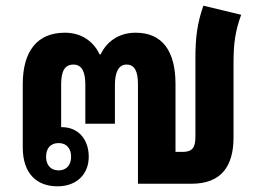

<svg xmlns="http://www.w3.org/2000/svg" viewBox="-20 -646 909 675"><path d="M182 9C251 9 292 -35 292 -95C292 -154 257 -199 197 -199H195V-349C195 -393 206 -419 238 -419C270 -419 280 -390 280 -348V-211H384V-348C384 -390 396 -419 425 -419C454 -419 465 -394 465 -350V0H653C760 0 801 -64 801 -163V-426C801 -492 807 -538 828 -594L695 -626C673 -563 667 -514 667 -439V-165C667 -126 655 -112 622 -112H597V-350C597 -465 552 -531 457 -531C394 -531 353 -496 334 -455H330C311 -496 271 -531 208 -531C110 -531 60 -465 60 -350V-128C60 -35 110 9 182 9ZM186 -47C159 -47 142 -65 142 -95C142 -126 159 -143 186 -143C213 -143 230 -125 230 -95C230 -65 213 -47 186 -47Z"/></svg>

Font: Noto Sans Thai Looped SemiCondensed
Style: Bold
Weight: 700
Width: 4
Designer: Sasikarn Vongin, Ben Mitchell
Foundry: The Fontpad Ltd
Version: Version 1.001